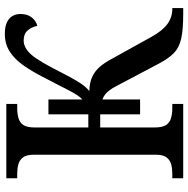

<svg xmlns="http://www.w3.org/2000/svg" viewBox="-12 -748 760 775"><g transform="rotate(-90 367.5 -360.0)"><path d="M36 0V-44H55Q75 -44 92 -48.5Q109 -53 120 -67Q131 -81 131 -110V-603Q131 -633 120 -647Q109 -661 92 -665.5Q75 -670 55 -670H36V-714H336V-670H317Q297 -670 279 -665Q261 -660 251 -645.5Q241 -631 241 -599V-383H294V-544H354V-407Q363 -415 372 -429Q381 -443 391 -462Q401 -481 413 -505Q425 -529 440 -557Q466 -609 492 -645.5Q518 -682 548.5 -701Q579 -720 618 -720Q648 -720 665.5 -711.5Q683 -703 691 -689Q699 -675 699 -657Q699 -628 684.5 -610.5Q670 -593 651 -589Q647 -611 633 -627.5Q619 -644 592 -644Q573 -644 555 -631.5Q537 -619 519.5 -593Q502 -567 481 -527Q460 -486 445 -458Q430 -430 417 -411Q404 -392 388 -379Q423 -378 446 -367Q469 -356 485.5 -337Q502 -318 517 -290L608 -126Q632 -83 659 -63.5Q686 -44 719 -44H723V0H698Q636 0 600 -8Q564 -16 542.5 -36.5Q521 -57 501 -94L409 -268Q401 -284 392.5 -295.5Q384 -307 375 -314.5Q366 -322 354 -326V-174H294V-335H241V-115Q241 -84 251 -69Q261 -54 279 -49Q297 -44 317 -44H336V0Z"/></g></svg>

Font: ET Text
Style: Regular
Weight: 470
Designer: Monotype Design Team
Foundry: Monotype Imaging Inc.
Version: Version 2.009